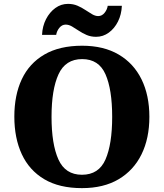

<svg xmlns="http://www.w3.org/2000/svg" viewBox="-20 -961 845 991"><path d="M403 10Q286 10 208.5 -36Q131 -82 92.5 -165Q54 -248 54 -359Q54 -470 92.5 -552Q131 -634 209 -679.5Q287 -725 404 -725Q515 -725 592.5 -679.5Q670 -634 710.5 -551.5Q751 -469 751 -358Q751 -247 710.5 -164.5Q670 -82 592.5 -36Q515 10 403 10ZM403 -59Q490 -59 524.5 -138Q559 -217 559 -358Q559 -499 524.5 -577.5Q490 -656 404 -656Q318 -656 282 -577.5Q246 -499 246 -358Q246 -217 281.5 -138Q317 -59 403 -59ZM476 -771Q449 -771 427 -780.5Q405 -790 386.5 -802.5Q368 -815 351.5 -824.5Q335 -834 319 -834Q300 -834 286.5 -817.5Q273 -801 270 -781H197Q199 -826 217.5 -862Q236 -898 265.5 -919.5Q295 -941 331 -941Q358 -941 380 -931.5Q402 -922 420.5 -909.5Q439 -897 455.5 -887.5Q472 -878 487 -878Q506 -878 519.5 -894.5Q533 -911 536 -931H609Q607 -886 589 -850Q571 -814 541.5 -792.5Q512 -771 476 -771Z"/></svg>

Font: Noto Serif Devanagari ExtraBold
Style: Regular
Weight: 800
Designer: Universal Thirst, Indian Type Foundry and the Monotype Design Team
Foundry: Monotype Imaging Inc.
Version: Version 2.004; ttfautohint (v1.8.4.7-5d5b)